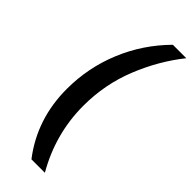

<svg xmlns="http://www.w3.org/2000/svg" viewBox="-294 -772 960 960"><g transform="rotate(45 186.0 -292.5)"><path d="M182 160Q58 -1 58 -214Q58 -364 114.5 -501Q171 -638 277 -745H372Q285 -636 230.5 -500Q176 -364 176 -213Q176 -15 277 160Z"/></g></svg>

Font: Plus Jakarta Sans SemiBold
Style: Italic
Weight: 600
Italic angle: -8°
Designer: Gumpita Rahayu
Foundry: Tokotype
Version: Version 2.071; ttfautohint (v1.8.4.7-5d5b);gftools[0.9.29]